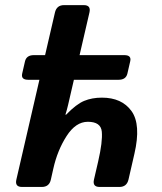

<svg xmlns="http://www.w3.org/2000/svg" viewBox="-20 -741 643 761"><path d="M91.8 -424.8Q62.5 -424.8 67.9 -449.2L79.1 -498Q85 -522.5 114.3 -522.5H158.7L197.8 -691.4Q204.6 -720.7 233.9 -720.7H312Q341.3 -720.7 334.5 -691.4L295.4 -522.5H472.7Q502 -522.5 496.1 -498L484.9 -449.2Q479 -424.8 450.2 -424.8H272.9L250 -325.7Q245.1 -304.7 239.3 -286.6H242.2Q282.2 -328.1 313.5 -341.1Q344.7 -354 383.8 -354Q462.9 -354 501.2 -300.8Q539.6 -247.6 512.7 -131.3L489.3 -29.3Q482.4 0 453.1 0H375Q345.7 0 352.5 -29.3L369.1 -101.1Q387.2 -179.7 383.5 -219Q379.9 -258.3 328.1 -258.3Q280.3 -258.3 243.9 -201.7Q207.5 -145 191.4 -72.8L181.6 -29.3Q175.3 0 145.5 0H67.4Q38.1 0 44.9 -29.3L136.2 -424.8Z"/></svg>

Font: Istok
Style: Bold Italic
Weight: 700
Italic angle: -13°
Designer: Andrey V. Panov
Foundry: Andrey V. Panov
Version: Version 1.0.3